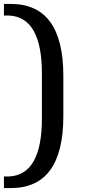

<svg xmlns="http://www.w3.org/2000/svg" viewBox="-71 -737 435 976"><path d="M251 -351V-147Q251 219 -16 219H-51V160H-24Q142 151 142 -135V-363Q142 -649 -24 -658H-51V-717H-16Q251 -717 251 -351Z"/></svg>

Font: Sarpanch Medium
Style: Regular
Weight: 500
Designer: Manushi Parikh (Devanagari and Latin), Jyotish Sonowal (Devanagari)
Foundry: Indian Type Foundry
Version: Version 2.004;PS 1.0;hotconv 1.0.78;makeotf.lib2.5.61930; tt